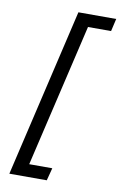

<svg xmlns="http://www.w3.org/2000/svg" viewBox="-95 -800 614 975"><g transform="rotate(10 211.5 -313.0)"><path d="M25 121H218L235 56H116L289 -682H408L423 -747H228Z"/></g></svg>

Font: RazerF5
Style: Italic
Weight: 400
Foundry: Razer Inc.
Version: Version 2